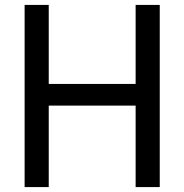

<svg xmlns="http://www.w3.org/2000/svg" viewBox="-20 -760 749 780"><path d="M178 0V-331H531V0H629V-740H531V-419H178V-740H80V0Z"/></svg>

Font: Be Vietnam Pro
Style: Regular
Weight: 400
Designer: Lam Bao, Tony Le, Vietanh Nguyen
Foundry: Yellow Type Foundry
Version: Version 1.002